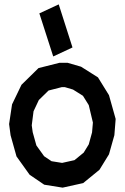

<svg xmlns="http://www.w3.org/2000/svg" viewBox="-20 -863 575 886"><path d="M482.9 -423.8 513.7 -314 507.8 -239.3 482.9 -150.9 439 -79.6 363.8 -18.1 269 2.9 184.1 -10.7 116.7 -56.6 56.2 -141.1 28.8 -238.8 22 -290.5 35.6 -381.3 79.1 -471.7 157.7 -548.8 254.4 -573.2H292L354 -555.2L432.1 -505.9ZM404.8 -252 408.7 -297.4 389.6 -377.9 362.8 -420.9 316.9 -449.7 279.3 -460.9H265.1L204.1 -445.3L159.2 -401.4L134.8 -349.6L126.5 -284.7L130.9 -252.9L147.9 -191.9L183.6 -142.1L217.8 -119.1L266.6 -111.3L323.7 -124L366.2 -158.7L389.6 -196.8ZM161.6 -801.3 251 -842.8 314.5 -644 225.6 -602.5Z"/></svg>

Font: Gap Sans
Style: Bold
Weight: 400
Designer: Alexandre Liziard and Etienne Ozeray
Foundry: Interstices.io
Version: Version 1.610